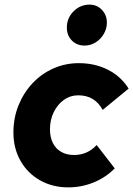

<svg xmlns="http://www.w3.org/2000/svg" viewBox="-20 -799 576 830"><path d="M275 11Q207 11 153 -19.5Q99 -50 68.5 -104Q38 -158 38 -226Q38 -289 60 -343.5Q82 -398 120.5 -439Q159 -480 210.5 -503Q262 -526 321 -526Q390 -526 446.5 -497.5Q503 -469 536 -416L424 -324Q406 -356 380 -371.5Q354 -387 318 -387Q284 -387 256.5 -367.5Q229 -348 212.5 -314.5Q196 -281 196 -240Q196 -206 208.5 -181Q221 -156 244.5 -142.5Q268 -129 300 -129Q329 -129 353 -139.5Q377 -150 398 -172L476 -71Q436 -31 384 -10Q332 11 275 11ZM346 -602Q312 -602 290.5 -624Q269 -646 269 -680Q269 -721 298 -750Q327 -779 367 -779Q399 -779 420.5 -756.5Q442 -734 442 -701Q442 -675 428.5 -652Q415 -629 393 -615.5Q371 -602 346 -602Z"/></svg>

Font: Red Hat Text VF
Style: Italic
Weight: 300
Italic angle: -12°
Designer: Pentagram, MCKL
Foundry: Pentagram, MCKL
Version: Version 1.023